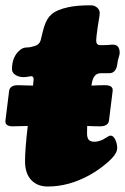

<svg xmlns="http://www.w3.org/2000/svg" viewBox="-35 -678 469 718"><path d="M290.5 -179.2Q290.5 -162.1 297.1 -155Q303.7 -147.9 318.8 -147.9Q328.6 -147.9 339.4 -151.9Q348.6 -154.3 363.3 -164.1Q374 -170.9 377.9 -170.9Q389.2 -170.9 396.2 -155.5Q403.3 -140.1 403.3 -124.5Q403.3 -102.5 369.9 -73Q336.4 -43.5 300.3 -23.4Q222.7 19.5 143.6 19.5Q104.5 19.5 81.5 -5.1Q58.6 -29.8 58.6 -74.7Q58.6 -120.1 68.8 -207Q61.5 -207 42.2 -206.3Q22.9 -205.6 12.7 -205.6Q-2 -205.6 -9 -210.9Q-16.1 -216.3 -14.6 -227.5L-1 -337.4Q2 -359.4 31.7 -359.4Q42 -359.4 61.8 -358.6Q81.5 -357.9 88.4 -357.9Q90.8 -377.4 90.8 -380.9Q90.8 -393.1 81.5 -393.1Q80.1 -393.1 71 -391.4Q62 -389.6 52.7 -389.6Q33.7 -389.6 20.5 -399.4Q9.8 -407.2 9.8 -419.4Q9.8 -466.3 39.6 -490.7Q50.8 -500.5 65.4 -500.5Q77.6 -500.5 94.7 -505.9Q112.3 -510.7 117.2 -527.8Q125.5 -563.5 129.9 -577.6Q139.6 -608.9 157.2 -624Q176.8 -641.6 219.7 -650.9Q252.4 -658.2 304.7 -658.2Q318.4 -658.2 328.1 -649.7Q337.9 -641.1 337.9 -629.4Q337.9 -623.5 336.9 -617.2Q335.9 -610.8 334 -599.6Q332 -588.4 330.6 -578.6Q324.7 -537.6 324.7 -526.9Q324.7 -509.8 338.4 -509.3Q350.6 -508.8 369.1 -509.8Q371.6 -509.8 377.2 -510.5Q382.8 -511.2 386.7 -511.2Q412.6 -511.2 412.6 -480Q412.6 -475.1 409.4 -464.8Q406.2 -454.6 405.8 -452.1Q405.3 -450.2 404.1 -441.4Q402.8 -432.6 401.9 -428.7Q394.5 -404.3 374 -404.3H343.3Q327.1 -404.3 318.8 -393.6Q310.5 -382.8 307.6 -361.8Q307.6 -361.3 307.4 -359.9Q307.1 -358.4 307.1 -357.9Q336.4 -359.4 358.4 -359.4Q373 -359.4 380.4 -354Q387.7 -348.6 386.2 -337.4L372.6 -227.5Q369.6 -205.6 339.4 -205.6Q318.4 -205.6 291 -207Q290.5 -198.2 290.5 -179.2Z"/></svg>

Font: Cooper* Black
Style: Italic
Weight: 900
Italic angle: -7°
Designer: Owen Earl
Foundry: indestructible type*
Version: Version 0.001